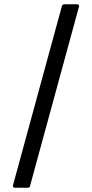

<svg xmlns="http://www.w3.org/2000/svg" viewBox="-20 -770 431 900"><path d="M50 110Q39 110 41 98L270 -741Q273 -750 282 -750H341Q353 -750 350 -738L121 101Q120 110 110 110Z"/></svg>

Font: LINE Seed Sans
Style: Regular
Weight: 400
Designer: LINE VX Design & Dalton Maag Ltd & Sandoll Inc
Foundry: Dalton Maag Ltd
Version: Version 1.003